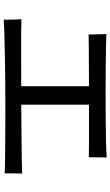

<svg xmlns="http://www.w3.org/2000/svg" viewBox="201 -898 598 1040"><g transform="rotate(90 500.0 -378.0)"><path d="M86 -99Q87 -109 86.5 -128.5Q86 -148 85.5 -167.5Q85 -187 84 -195Q107 -194 161.5 -193.5Q216 -193 290.5 -193.5Q365 -194 447 -194V-561Q386 -561 330 -560.5Q274 -560 231.5 -560Q189 -560 167 -559Q167 -569 166.5 -588.5Q166 -608 165.5 -627Q165 -646 164 -655Q191 -654 242.5 -653Q294 -652 360 -651.5Q426 -651 497 -651Q568 -651 634.5 -651.5Q701 -652 753.5 -653.5Q806 -655 833 -657Q833 -647 832.5 -627Q832 -607 832 -588Q832 -569 832 -560Q809 -561 765 -561Q721 -561 665 -561Q609 -561 547 -561V-194Q634 -195 712 -195.5Q790 -196 846 -197Q902 -198 920 -199Q920 -191 919.5 -171Q919 -151 919 -131.5Q919 -112 919 -104Q894 -106 843 -106.5Q792 -107 723.5 -107.5Q655 -108 578.5 -108Q502 -108 426 -107.5Q350 -107 281.5 -105.5Q213 -104 162 -102.5Q111 -101 86 -99Z"/></g></svg>

Font: Zen Kaku Gothic Antique Medium
Style: Regular
Weight: 500
Designer: Yoshimichi Ohira
Foundry: Positype
Version: Version 1.002